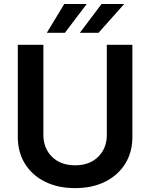

<svg xmlns="http://www.w3.org/2000/svg" viewBox="-20 -958 774 989"><path d="M366.8 11Q278.1 11 211.6 -22.2Q145.2 -55.4 108.5 -114.7Q71.7 -174 71.7 -252.1V-727.3H203.5V-263.1Q203.5 -194.6 247.7 -150.6Q291.9 -106.5 366.8 -106.5Q441.8 -106.5 486 -150.6Q530.2 -194.6 530.2 -263.1V-727.3H661.9V-252.1Q661.9 -174 625 -114.7Q588.1 -55.4 521.8 -22.2Q455.6 11 366.8 11ZM487.6 -789.1H391.3L503.2 -937.5H619.7ZM314.3 -789.1H221.2L311.1 -937.5H426.8Z"/></svg>

Font: Linik Sans SemiBold
Style: Regular
Weight: 600
Designer: Rasmus Andersson (font), Cristiano Sobral (main changes)
Foundry: rsms
Version: Version 3.018;June 1, 2022;FontCreator 14.0.0.2814 64-bit; t